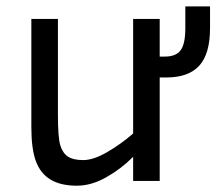

<svg xmlns="http://www.w3.org/2000/svg" viewBox="-20 -572 684 607"><path d="M400.9 0V-76.2Q361.8 -37.1 314.9 -11Q268.1 15.1 223.1 15.1Q171.9 15.1 139.9 -4.2Q107.9 -23.4 93.5 -62.3Q79.1 -101.1 79.1 -169.9V-512.2H163.1V-210Q163.1 -136.7 170.7 -112.3Q178.2 -87.9 194.8 -76.9Q211.4 -65.9 243.2 -65.9Q274.9 -65.9 317.9 -90.6Q360.8 -115.2 400.9 -149.9V-512.2H484.9V-393.1H501Q536.1 -393.1 551 -413.1Q565.9 -433.1 565.9 -482.9V-551.8H644V-482.9Q644 -401.9 610.1 -364.5Q576.2 -327.1 505.9 -327.1H484.9V0Z"/></svg>

Font: ClearSansRegular
Style: Regular
Weight: 400
Foundry: Intel Corporation
Version: Version 1.00